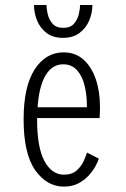

<svg xmlns="http://www.w3.org/2000/svg" viewBox="-20 -716 490 748"><path d="M229 11Q162.5 11 117.2 -53Q72 -117 72 -251Q72 -379 115 -445.5Q158 -512 228 -512Q273.5 -512 305 -484Q336.5 -456 353 -408Q369.5 -360 369.5 -300Q369.5 -287 369 -275.8Q368.5 -264.5 368 -256H124.5Q124.5 -253.5 124.5 -250.5Q124.5 -141.5 153.2 -88.5Q182 -35.5 229 -35.5Q260.5 -35.5 279 -52.2Q297.5 -69 306.5 -89.5Q315.5 -110 319 -121.5L365 -98Q362 -87 352.2 -69Q342.5 -51 325.8 -32.5Q309 -14 285 -1.5Q261 11 229 11ZM226 -465.5Q183.5 -465.5 157.8 -422.8Q132 -380 126.5 -298H318.5V-305.5Q318.5 -346 309.5 -382.8Q300.5 -419.5 280 -442.5Q259.5 -465.5 226 -465.5ZM225.5 -568.5Q186.5 -568.5 161.5 -587.5Q136.5 -606.5 124.5 -636Q112.5 -665.5 112.5 -696.5H161Q161 -682.5 165.8 -661.5Q170.5 -640.5 184.5 -624Q198.5 -607.5 226.5 -607.5Q254.5 -607.5 268.5 -624Q282.5 -640.5 287.2 -661.5Q292 -682.5 292 -696.5H340Q340 -665.5 327.5 -636Q315 -606.5 289.5 -587.5Q264 -568.5 225.5 -568.5Z"/></svg>

Font: Trispace Condensed ExtraLight
Style: Regular
Weight: 200
Width: 3
Designer: Tyler Finck
Foundry: Etcetera Type Company
Version: Version 1.210; ttfautohint (v1.8.3)